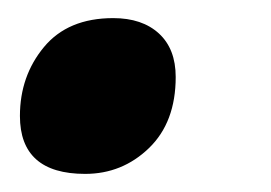

<svg xmlns="http://www.w3.org/2000/svg" viewBox="-20 -181 299 212"><path d="M74 11Q2 11 2 -53Q2 -97 28.5 -129Q55 -161 105 -161Q137 -161 155.5 -144Q174 -127 174 -96Q174 -46 144.5 -17.5Q115 11 74 11Z"/></svg>

Font: Noto Sans Condensed ExtraBold
Style: Italic
Weight: 800
Width: 3
Italic angle: -12°
Designer: Monotype Design Team
Foundry: Monotype Imaging Inc.
Version: Version 2.013; ttfautohint (v1.8.4.7-5d5b)